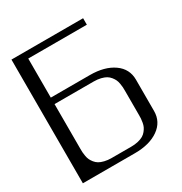

<svg xmlns="http://www.w3.org/2000/svg" viewBox="-182 -928 1010 1064"><g transform="rotate(-30 323.0 -396.0)"><path d="M125 -458.5Q125 -458.5 125 -172.9Q125 -159.7 125.5 -149.9Q126 -140.1 128.7 -125.5Q131.3 -110.8 136.2 -100.3Q141.1 -89.8 150.4 -78.1Q159.7 -66.4 172.4 -58.8Q185.1 -51.3 205.1 -46.4Q225.1 -41.5 250 -41.5H375Q399.9 -41.5 419.9 -46.4Q439.9 -51.3 452.6 -58.8Q465.3 -66.4 474.6 -78.1Q483.9 -89.8 488.8 -100.3Q493.7 -110.8 496.3 -125.5Q499 -140.1 499.5 -149.9Q500 -159.7 500 -172.9V-327.1Q500 -340.3 499.5 -350.1Q499 -359.9 496.3 -374.5Q493.7 -389.2 488.8 -399.7Q483.9 -410.2 474.6 -421.9Q465.3 -433.6 452.6 -441.2Q439.9 -448.7 419.9 -453.6Q399.9 -458.5 375 -458.5ZM375 0H41.5V-791.5H500V-750H125V-500H375Q468.8 -500 526.1 -459.7Q583.5 -419.4 583.5 -350.1V-149.9Q583.5 -80.6 526.1 -40.3Q468.8 0 375 0Z"/></g></svg>

Font: Gputeks
Style: Regular
Weight: 500
Version: Version 0.9